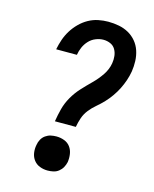

<svg xmlns="http://www.w3.org/2000/svg" viewBox="-113 -819 726 904"><g transform="rotate(15 250.0 -367.5)"><path d="M180 -225Q185 -257 193 -287.5Q201 -318 217.5 -347Q234 -376 256.5 -400.5Q279 -425 303 -448.5Q327 -472 346 -500Q365 -528 370 -559Q373 -577 371 -594.5Q369 -612 360.5 -626.5Q352 -641 336 -648Q320 -655 302 -655Q284 -655 265 -647.5Q246 -640 232 -625Q218 -610 210 -591.5Q202 -573 199 -554Q199 -554 199 -554Q199 -554 199 -554H98Q98 -554 98 -554Q98 -554 98 -554Q98 -554 98 -554Q98 -554 98 -554Q103 -579 111 -602.5Q119 -626 132.5 -648Q146 -670 165 -689Q184 -708 206.5 -720.5Q229 -733 253.5 -738Q278 -743 302 -743Q329 -743 354.5 -738Q380 -733 401.5 -721Q423 -709 439 -690Q455 -671 463 -647Q471 -623 472 -597Q473 -571 469 -545Q465 -522 457.5 -500Q450 -478 439.5 -457Q429 -436 415 -416Q401 -396 384.5 -378.5Q368 -361 349.5 -345.5Q331 -330 316 -311Q301 -292 293.5 -270Q286 -248 282 -225ZM206 8Q186 8 168 1Q150 -6 138.5 -21Q127 -36 124 -55.5Q121 -75 125 -95Q127 -109 134 -122Q141 -135 153 -143.5Q165 -152 178.5 -155Q192 -158 206 -158Q226 -158 244.5 -151Q263 -144 274 -129Q285 -114 288 -94.5Q291 -75 288 -55Q285 -41 278 -28.5Q271 -16 259.5 -7Q248 2 234 5Q220 8 206 8Z"/></g></svg>

Font: Iosevka Slab Semibold Oblique
Style: Regular
Weight: 600
Italic angle: -9°
Monospace: yes
Designer: Belleve Invis
Foundry: Belleve Invis
Version: Version 11.1.1; ttfautohint (v1.8.3)